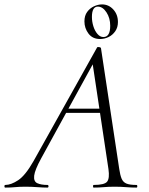

<svg xmlns="http://www.w3.org/2000/svg" viewBox="-58 -851 677 871"><path d="M-34 0Q-38 0 -38 -6Q-38 -12 -34 -12Q-8 -12 24.5 -33.5Q57 -55 94 -120L382 -635Q384 -639 391.5 -637.5Q399 -636 400 -633L483 -84Q487 -57 493.5 -41Q500 -25 515 -18.5Q530 -12 561 -12Q565 -12 565 -6Q565 0 561 0Q538 0 514 -2Q490 -4 462 -4Q434 -4 412.5 -2Q391 0 367 0Q364 0 364 -6Q364 -12 367 -12Q416 -12 428 -27Q440 -42 434 -84L361 -570L378 -587L129 -133Q100 -80 97 -54Q94 -28 111 -20Q128 -12 158 -12Q162 -12 162 -6Q162 0 157 0Q138 0 111 -2Q84 -4 58 -4Q29 -4 10.5 -2Q-8 0 -34 0ZM226 -339 241 -358H428L430 -339ZM396 -674Q362 -674 343.5 -698.5Q325 -723 325 -754Q325 -780 337.5 -797Q350 -814 368.5 -822.5Q387 -831 405 -831Q435 -831 456 -808Q477 -785 477 -751Q477 -727 465 -709.5Q453 -692 434.5 -683Q416 -674 396 -674ZM411 -683Q442 -683 442 -734Q442 -769 425 -795Q408 -821 386 -821Q359 -821 359 -774Q359 -753 365.5 -732Q372 -711 384 -697Q396 -683 411 -683Z"/></svg>

Font: Cormorant Light Light
Style: Italic
Weight: 300
Italic angle: -10°
Version: Version 4.000